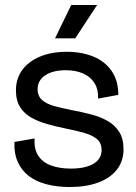

<svg xmlns="http://www.w3.org/2000/svg" viewBox="-20 -738 548 771"><path d="M260 13Q209 13 167 2Q125 -9 96 -31Q67 -53 51.5 -87.5Q36 -122 38 -168L119 -182Q116 -140 133.5 -113Q151 -86 185 -73.5Q219 -61 264 -61Q323 -61 355.5 -80.5Q388 -100 388 -136Q388 -163 370.5 -178.5Q353 -194 321 -203.5Q289 -213 248 -221Q209 -229 172.5 -239Q136 -249 107 -265Q78 -281 61 -307.5Q44 -334 44 -375Q44 -422 69 -456.5Q94 -491 140 -510.5Q186 -530 248 -530Q308 -530 354.5 -511Q401 -492 428 -453.5Q455 -415 455 -357L374 -342Q375 -381 358.5 -406Q342 -431 312.5 -443.5Q283 -456 244 -456Q192 -456 161.5 -435.5Q131 -415 131 -380Q131 -352 149.5 -336Q168 -320 200 -311.5Q232 -303 272 -295Q310 -288 346 -278.5Q382 -269 411 -253Q440 -237 458 -209.5Q476 -182 476 -139Q476 -91 449.5 -57Q423 -23 374.5 -5Q326 13 260 13ZM282 -584H201L266 -718H370Z"/></svg>

Font: Bricolage Grotesque 60pt
Style: Regular
Weight: 400
Version: Version 1.001;gftools[0.9.33.dev8+g029e19f]